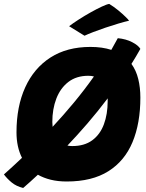

<svg xmlns="http://www.w3.org/2000/svg" viewBox="-47 -899 744 978"><path d="M293 25.5Q248 25.5 211.5 16.5Q175 7.5 146 -9Q126 10 107 26.8Q88 43.5 71 58.5Q36 50 12.5 30.5Q-11 11 -27 -10.5Q-5.5 -30 17.8 -51Q41 -72 65 -95Q37 -150.5 37 -225Q37 -356.5 81.5 -454.2Q126 -552 210 -606Q294 -660 413.5 -660Q474 -660 520 -645Q537.5 -675 553 -704.5Q595 -700.5 626.2 -684.2Q657.5 -668 668 -650Q646.5 -611.5 622.5 -573.5Q646.5 -540.5 657.2 -496.8Q668 -453 668 -402Q668 -271 628 -175Q588 -79 505 -26.8Q422 25.5 293 25.5ZM219.5 -277.5Q219.5 -265 221 -253Q276 -312 329.5 -376.5Q383 -441 431.5 -509.5Q418.5 -513 403 -513Q342 -513 301.2 -481.5Q260.5 -450 240 -396.8Q219.5 -343.5 219.5 -277.5ZM321 -155Q383 -155 423 -184.5Q463 -214 482.2 -265.8Q501.5 -317.5 501.5 -384.5Q501.5 -391.5 501.5 -398Q450.5 -330.5 398.5 -270.2Q346.5 -210 296.5 -157.5Q308 -155 321 -155ZM509.5 -879Q534 -864 555.8 -846Q577.5 -828 592.2 -813.5Q607 -799 610.5 -793.5Q588 -788.5 556 -779Q524 -769.5 490 -758Q456 -746.5 427.5 -735.5Q399 -724.5 383.5 -717L305 -765.5Q324.5 -780.5 354 -799.5Q383.5 -818.5 414.8 -836Q446 -853.5 471.8 -865.5Q497.5 -877.5 509.5 -879Z"/></svg>

Font: Grandstander ExtraBold
Style: Italic
Weight: 800
Italic angle: -15°
Designer: Tyler Finck
Foundry: Etcetera Type Co
Version: Version 1.200; ttfautohint (v1.8.3)